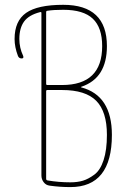

<svg xmlns="http://www.w3.org/2000/svg" viewBox="-20 -760 540 790"><path d="M169.9 -384.8V-24.4Q169.9 -18.6 175.8 -17.6Q221.7 -9.8 269.5 -9.8Q298.8 -9.8 321.3 -16.6Q343.8 -23.4 368.2 -41.5Q392.6 -59.6 406.2 -101.1Q419.9 -142.6 419.9 -205.1Q419.9 -300.8 376 -345.2Q332 -389.6 235.4 -389.6H174.8Q169.9 -389.6 169.9 -384.8ZM169.9 -710V-415Q169.9 -410.2 174.8 -410.2H235.4Q400.4 -410.2 400.4 -570.3Q400.4 -646.5 361.8 -683.1Q323.2 -719.7 240.2 -719.7Q201.2 -719.7 175.8 -715.8Q169.9 -715.8 169.9 -710ZM69.3 -519.5Q57.6 -519.5 53.7 -530.3Q40 -566.4 40 -599.6Q40 -673.8 87.4 -707Q134.8 -740.2 240.2 -740.2Q419.9 -740.2 419.9 -570.3Q419.9 -438.5 315.4 -403.3Q313.5 -403.3 313.5 -401.4Q313.5 -400.4 314.5 -400.4Q440.4 -367.2 440.4 -205.1Q440.4 9.8 269.5 9.8Q226.6 9.8 184.6 3.9Q168.9 2 159.7 -10.3Q150.4 -22.5 150.4 -38.1V-707Q150.4 -711.9 144.5 -710Q98.6 -698.2 79.1 -671.4Q59.6 -644.5 59.6 -599.6Q59.6 -563.5 75.2 -530.3Q79.1 -519.5 69.3 -519.5Z"/></svg>

Font: Rounded Mgen+ 1m thin
Style: Regular
Weight: 100
Designer: [Source Han Sans]
Ryoko NISHIZUKA  (kana & ideographs); Paul D. Hunt (Latin, Greek & Cyrillic); Wenlong ZHANG  (bopomofo
Version: Version 1.059.20150602